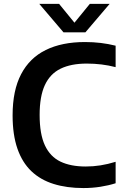

<svg xmlns="http://www.w3.org/2000/svg" viewBox="-20 -968 644 998"><path d="M413.5 9.5Q327 9.5 258.8 -11.8Q190.5 -33 143 -78.2Q95.5 -123.5 70.5 -195.5Q45.5 -267.5 45.5 -368.5Q45.5 -498 89.8 -582.5Q134 -667 218 -708.2Q302 -749.5 421.5 -749.5Q464 -749.5 503.5 -744.8Q543 -740 581 -730.5V-619Q544.5 -628.5 507.2 -633Q470 -637.5 431 -637.5Q349.5 -637.5 295 -611Q240.5 -584.5 213.2 -525.8Q186 -467 186 -370.5Q186 -271 213.5 -212.2Q241 -153.5 294.2 -128Q347.5 -102.5 425.5 -102.5Q464.5 -102.5 502.5 -108.5Q540.5 -114.5 581 -127V-15.5Q545 -4 502 2.8Q459 9.5 413.5 9.5ZM310 -800 184 -948H287L378 -836.5H356L447 -948H550L424 -800Z"/></svg>

Font: Encode Sans SC SemiBold
Style: Regular
Weight: 600
Version: Version 3.002